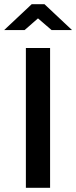

<svg xmlns="http://www.w3.org/2000/svg" viewBox="-65 -900 365 920"><path d="M59 -670V0H175V-670ZM-45 -756H53L117 -812L182 -756H280L148 -880H87Z"/></svg>

Font: LT Wave Medium
Style: Regular
Weight: 500
Designer: Daniel Lyons
Version: Version 2.5 (Glyphs App)